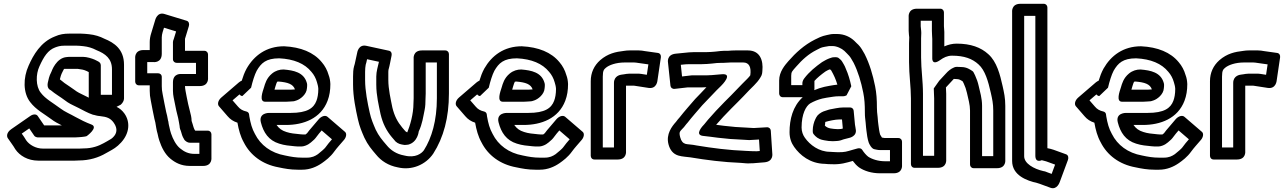

<svg xmlns="http://www.w3.org/2000/svg" viewBox="-20 -827 6819 1017"><path d="M597.4 -261.2 619.5 -272.4C630 -281.4 636.9 -294.3 636.9 -305.3V-484.3C636.9 -566 585.2 -600.7 532.6 -622C509.9 -633.8 481.6 -642.8 451.8 -645.7L431.8 -647.7C424.3 -648.5 416.8 -648.9 409.3 -648.9H346.3C320.5 -648.9 296.5 -645.6 270.7 -633.9C194.9 -604.4 156.5 -535.3 131.6 -479.4C102.2 -415 101.5 -335 140.1 -286C170.5 -245.8 214.8 -223.3 251.2 -196C268.8 -182.3 287.6 -172.9 307.4 -162.9H213.9L179.5 -213.1C172.6 -223.2 155.9 -223.4 140.9 -213L39.9 -143C12.8 -124.2 15.7 -103.5 21.4 -95.1C35.2 -74.3 49.7 -56.5 60.7 -37.1C60.9 -36.8 61.2 -36.3 61.5 -35.9C84.1 -2.8 126.9 23.9 182.7 23.9H375.7C383.7 23.9 390.3 23.6 399.9 22.9C453.2 22.5 501.7 8 541.5 -15.7L558.8 -25.3C577.4 -35.6 598.7 -46.8 621.8 -72.5C666.9 -122.1 670.2 -181.4 639.3 -225.4C627.7 -241.5 614 -253.2 597.4 -261.2ZM450.1 -309.6C446.7 -311.3 444 -312.7 440.3 -314.6C422.1 -324.4 400.2 -333.2 386.2 -342.5L372.7 -352.1C363.7 -359 331.6 -380.1 322 -386.9C311.8 -395.4 304 -401 297.1 -406.8C300.7 -421.7 304.3 -432.9 306.4 -436.7C310.7 -444.2 314.5 -454.9 319.1 -461.9C319.7 -462 321.7 -462.1 321.7 -462.1H392.7C412.7 -458.9 420.6 -459 438.3 -451.1L450.1 -445.2ZM400.3 -39.9 207.3 -39.9C169.2 -39.9 135.3 -60.2 118.9 -83.5C110.7 -97.8 103 -108.5 95.2 -119.3L134.9 -146.8L161.5 -107.9C164.2 -104 169.7 -101.2 173.3 -100.5C176.6 -99.5 179 -99.1 182.7 -99.1L375.7 -99.1C382 -99.1 390 -99.6 395.3 -100.1C401.6 -100.2 406.4 -100.6 412.4 -101.4L428.4 -103.4C433 -103.9 435 -105 439.4 -106.1C439.4 -106.1 503.9 -152.6 464.2 -167.5C435.3 -178.3 405.8 -193 381.8 -206.3C352.5 -223.1 322.8 -234.9 300.8 -252C260.4 -282.3 220.9 -302.6 195.9 -335.9C168.4 -370.3 169.7 -434.1 188.4 -474.6C212.5 -528.7 234.7 -561.6 271.7 -575.5C284.7 -580.3 297.4 -585.1 321.7 -585.1L384.7 -585.1C390.5 -585.1 396.3 -584.8 402.2 -584.3L422.2 -582.3C445.9 -579.9 469.8 -572.5 488.5 -562.5C489.1 -562.2 489.9 -561.8 490.4 -561.6C538.7 -542.3 573.1 -516.4 573.1 -459.7V-324.9H513.9V-481.3C513.9 -492.8 506.1 -498.7 498 -502.7L481.7 -510.9C468.2 -516.9 440.2 -525.9 419.3 -525.9H346.3C342.3 -525.9 336.1 -525.2 333.6 -524.8C277.5 -520.6 253.9 -450.8 252.2 -446.7C239 -421.8 237.3 -405.3 233.1 -388.4C232.5 -385.8 232.1 -382.6 232.1 -380.7V-374.7C232.1 -363.3 238.4 -353.1 249.7 -348.5C269.7 -331 303 -311.7 323.3 -295.9L337.8 -285.5C357 -272.8 378.9 -264.6 395.7 -255.4C417.3 -244.6 444.3 -228.6 472.4 -219.3C474.4 -218.6 477.3 -218.2 478.9 -218.1C482.9 -217.5 494.1 -212.9 509.5 -212.1C547.5 -208.1 565.4 -200.6 582.7 -176.6C606.1 -143.4 596 -118.4 582.3 -103.6C573 -93 567.1 -89.8 547.2 -78.7L529.2 -68.7C503.5 -54.4 468.9 -40.9 423.3 -40.9C415.4 -40.9 407.4 -39.9 400.3 -39.9Z M848.7 -680.2 912.8 -660.6 900.4 -620.2C897.6 -614.6 896.1 -608.1 896.1 -603.7V-513.7C896.1 -501.6 905 -494.1 915.7 -494.1H1018.1V-434.9H940.3C940.3 -434.9 896.1 -440.5 896.1 -390.7V-345.7C896.1 -321.6 902.7 -298.5 905.5 -282.6C910 -255.3 917.7 -225.3 923.6 -201.9C926.7 -182.7 930 -171.9 931.2 -160.3C931.7 -143.8 937 -137.2 937.9 -133.5L942.9 -116.6C945.9 -105.4 951.8 -94.4 957.3 -85.5C961.4 -81.6 970.9 -71.1 985.7 -71.1H1036.1V-11.9H1010.3C977.2 -11.9 954.7 -24.1 933.3 -41.6C912.4 -58.9 896.1 -89.7 885.9 -120.2L881.2 -136.2L877.3 -153.5C875.7 -161 873.4 -168.8 872.8 -174.7C872.5 -181.3 871.5 -183.9 870.1 -188.4C868.7 -195.6 867.6 -204.2 865.2 -214.1L860.3 -233.6C853.8 -266 847.6 -294.2 841.4 -329C838.2 -343.8 836.9 -356.6 836.9 -370.3V-419.3C836.9 -431.4 828 -438.9 817.3 -438.9L759.9 -438.9V-498.1H792.7C792.7 -498.1 836.9 -492.5 836.9 -542.3L836.9 -629.3C836.9 -646.8 844.5 -666.2 848.7 -680.2ZM1005.1 -153.5 1000.1 -170.4C997.6 -179.7 995 -185.6 994.9 -186.4C994.8 -205.9 990 -221.8 986.2 -237.1C980.1 -261.5 972.8 -290 968.5 -315.4C965.2 -334.1 959.9 -356.4 959.9 -370.3V-371.1L1037.7 -371.1C1087.5 -371.1 1081.9 -415.3 1081.9 -415.3L1081.9 -538.3C1081.9 -549 1074.4 -557.9 1062.3 -557.9H959.9V-621.4L980.4 -688.8C983.9 -700.4 980.4 -713.4 969.1 -716.9L851.1 -752.9C811.6 -765 801.6 -719.3 801.6 -719.3C794.6 -696.3 787.9 -674.4 780.8 -650.7C776 -636.1 773.1 -619.5 773.1 -604.7V-561.9H740.3C690.5 -561.9 696.1 -517.7 696.1 -517.7V-394.7C696.1 -384 703.6 -375.1 715.7 -375.1H773.1V-345.7C773.1 -328.4 774.8 -312.5 778.6 -295C784.6 -260.7 791.2 -230.7 797.7 -198.4L802.7 -178.6C806.9 -155.9 808.4 -139.1 814.9 -117.7L818.7 -100.5C818.8 -100.2 818.9 -99.5 819 -99.1L824.1 -81.8C836.1 -45.9 853.7 -10.3 882.7 13.6C907.1 33.6 938.4 51.9 985.7 51.9L1055.7 51.9C1105.5 51.9 1099.9 7.7 1099.9 7.7V-115.3C1099.9 -126 1092.4 -134.9 1080.3 -134.9H1014.2C1010.9 -138.1 1006.1 -149.5 1005.1 -153.5Z M1551.5 -295.3C1569.9 -301.4 1604.1 -326.2 1605.8 -359.8C1606.8 -367.2 1606.9 -371.4 1606.9 -378.3C1606.9 -382 1605.8 -385.8 1605 -388.7C1589.2 -444 1535.4 -454.4 1483.4 -458.8C1482.7 -458.8 1481.8 -458.9 1481.3 -458.9C1461.7 -458.9 1440.3 -453.3 1421.1 -437.6C1391.5 -413.4 1383.8 -382.6 1378.7 -365.3C1371.1 -341.5 1351 -288.1 1384.7 -288.1H1494.7C1507.9 -288.1 1522.6 -290.1 1528.7 -290.1C1537.7 -290.1 1542.8 -292.4 1551.5 -295.3ZM1542.3 -353.4C1534.8 -352.9 1523.8 -351.9 1519.3 -351.9H1433.9C1435.1 -356.4 1436.9 -362.9 1439.4 -370.7C1442.9 -382.8 1446 -390.7 1448.2 -394.2C1449.5 -394.6 1451.7 -395 1455.7 -395.1C1503.8 -391 1532.8 -382 1542.3 -353.4ZM1263.6 -318.2C1263.6 -318.2 1309.8 -361.7 1310 -362.5C1317.7 -395.8 1328.6 -431.1 1339.7 -452.2C1363.2 -492.9 1388.8 -517.9 1459.1 -518.1C1536.8 -514.3 1593.9 -490.4 1629.5 -446.5C1642.9 -431.4 1653.4 -411.8 1658.9 -391.5C1661.7 -381.4 1665.5 -370.4 1666.1 -356.2C1666.1 -329.4 1662.1 -308.5 1656.1 -292.9C1641.4 -254 1607.5 -228.9 1519.3 -228.9H1405.3C1405.3 -228.9 1349 -230.1 1361.8 -178.9C1375.4 -124.7 1403.4 -83.1 1458.7 -66.2C1486.9 -56.9 1514.3 -54.9 1540.7 -52.3C1547.2 -51.4 1551.8 -51.1 1557.7 -51.1H1576.7C1589.4 -51.1 1606.2 -58.1 1614.3 -63.4C1621 -67.9 1632.1 -75.7 1644.7 -88.3C1655.1 -98.8 1658.8 -106.9 1669.7 -119.6L1683.8 -136.1L1738.4 -89.1C1726.2 -75.1 1715.3 -62.4 1703.1 -45.3C1699.8 -40.4 1678.4 -21.3 1664 -10.4C1648.9 0 1632.7 8.1 1605.3 8.1H1581.3C1548 8.1 1521.2 3.3 1490 -3.4C1415.3 -16.6 1359.9 -58.6 1330.5 -117.4C1314.7 -145.5 1307.2 -173.4 1300.5 -211.8C1300 -214.3 1299.9 -215.6 1299.9 -217.3C1299.9 -227.2 1293.9 -234.5 1285.5 -236.3C1265.5 -240.8 1252.4 -248.3 1240.4 -262.6L1211.8 -295.5L1248.4 -326.9C1252.3 -322.5 1256.4 -318.8 1263.6 -318.2ZM1729.9 -381.8C1729.1 -399.8 1726.4 -415.3 1720.7 -429.7C1713.7 -454.7 1701 -478.5 1684.5 -497.5C1641.6 -549.9 1573.2 -577.7 1484.9 -581.9C1390.4 -581.9 1325.5 -532.4 1286.3 -463.8C1274.6 -442 1267.8 -423.4 1260.5 -399.7C1255.6 -397.6 1250.2 -394.6 1245.4 -390.5L1152.4 -310.5C1133.6 -294.3 1131.2 -274.1 1139.7 -264.3L1185.6 -211.4C1199.3 -195.2 1215.7 -184.2 1237.7 -177.1C1244.5 -139.2 1253.5 -104.7 1271.5 -72.6C1305.3 -5.5 1369.5 43.9 1456 59.4C1486.2 65.9 1518.5 71.9 1556.7 71.9H1580.7C1622.2 71.9 1658.1 55.9 1685.3 36.9C1703.7 23.9 1729.9 5 1751.1 -25C1763.9 -42.8 1783.2 -63.7 1802.7 -86.6C1813.7 -99.5 1818.1 -119.4 1807.6 -128.4L1714.6 -208.4C1701.8 -219.4 1680.7 -209.9 1668.3 -195.4L1628.3 -148.4C1621.9 -140.9 1615.3 -133.6 1606.7 -121.5C1605 -120.1 1601.3 -117.1 1598.5 -114.9H1582.3C1578.5 -114.9 1576 -115 1571.3 -115.7C1541.8 -118.6 1519.6 -120.4 1497.3 -127.8C1473 -135.1 1457.7 -146.8 1445 -165.1H1494.7C1587.6 -165.1 1679.4 -199.2 1715.1 -293.2C1725.5 -320.7 1729.9 -348.7 1729.9 -381.8Z M1973.1 -421.7 1973.1 -378.7C1973.1 -321 1986.8 -266.8 1995.7 -222.6C2007.9 -171.4 2027.2 -134.5 2055.5 -100.5L2066.8 -87.4C2076.6 -72.6 2092.3 -64.2 2108.7 -61.5L2120.7 -59.5C2121.9 -59.2 2123.7 -59.1 2124.7 -59.1C2129.6 -59.1 2135.8 -59.8 2142.2 -60.8C2193.1 -74.2 2198 -130.7 2198 -130.7C2217.2 -170.8 2221.5 -209 2229.2 -244.8C2233.1 -263 2233.8 -284.2 2233.9 -304.2C2234.6 -314.5 2234.9 -322.1 2234.9 -331.3L2234.9 -496.1H2294.1V-306.7C2294.1 -188 2266.6 -95.9 2225.4 -31.3C2213.8 -14.8 2181.1 11.6 2122.1 -3.2C2121.6 -3.3 2121 -3.4 2120.7 -3.5C2080.7 -10.7 2049.5 -30.9 2027.6 -58.4C2003.4 -86.5 1986.3 -106.7 1970 -140.4C1956 -173.2 1946.6 -193.9 1938.3 -230.5C1927.1 -280.8 1913.9 -345.4 1913.9 -403.3V-446.3C1913.9 -460.8 1915.1 -473.9 1917 -483.9L1920.6 -496.4C1920.8 -497.1 1921 -498.2 1921.1 -498.7L1924.3 -513.3L1987.2 -499.7C1981.8 -475 1973.1 -448.3 1973.1 -421.7ZM2170.1 -280.7C2170.1 -221 2151.6 -161.1 2137.3 -126C2128.5 -129.3 2126.2 -133.1 2122.4 -137.6L2110.5 -151.5C2085.5 -181.5 2069.2 -212.4 2058.3 -257.4C2049.6 -301.2 2036.9 -354.6 2036.9 -403.3V-446.3C2036.9 -451.9 2037.4 -455.8 2037.6 -456.5C2044.6 -481.2 2048.7 -507.4 2054.1 -532.7C2056.9 -545.2 2051.5 -555.9 2040.4 -558.3L1920.4 -584.3C1877.9 -593.5 1871.9 -547.3 1871.9 -547.3L1859.1 -488.4L1855.4 -475.6C1850.9 -459.6 1850.1 -440.5 1850.1 -421.7V-378.7C1850.1 -313.2 1864.4 -246.5 1875.7 -195.5C1884.9 -154.5 1896 -130.2 1910 -97.6C1928.9 -58.2 1948.3 -35.8 1972.4 -7.6C1998.3 24.5 2036.5 50 2086.6 59.4C2160.8 77.4 2234.5 45.8 2274.6 -12.8C2330 -98.9 2357.9 -204.6 2357.9 -331.3V-540.3C2357.9 -551 2350.4 -559.9 2338.3 -559.9H2215.3C2165.5 -559.9 2171.1 -515.7 2171.1 -515.7L2171.1 -306.7C2171.1 -298 2170.1 -289.4 2170.1 -280.7Z M2810.5 -295.3C2828.9 -301.4 2863.1 -326.2 2864.8 -359.8C2865.8 -367.2 2865.9 -371.4 2865.9 -378.3C2865.9 -382 2864.8 -385.8 2864 -388.7C2848.2 -444 2794.4 -454.4 2742.4 -458.8C2741.7 -458.8 2740.8 -458.9 2740.3 -458.9C2720.7 -458.9 2699.3 -453.3 2680.1 -437.6C2650.5 -413.4 2642.8 -382.6 2637.7 -365.3C2630.1 -341.5 2610 -288.1 2643.7 -288.1H2753.7C2766.9 -288.1 2781.6 -290.1 2787.7 -290.1C2796.7 -290.1 2801.8 -292.4 2810.5 -295.3ZM2801.3 -353.4C2793.8 -352.9 2782.8 -351.9 2778.3 -351.9H2692.9C2694.1 -356.4 2695.9 -362.9 2698.4 -370.7C2701.9 -382.8 2705 -390.7 2707.2 -394.2C2708.5 -394.6 2710.7 -395 2714.7 -395.1C2762.8 -391 2791.8 -382 2801.3 -353.4ZM2522.6 -318.2C2522.6 -318.2 2568.8 -361.7 2569 -362.5C2576.7 -395.8 2587.6 -431.1 2598.7 -452.2C2622.2 -492.9 2647.8 -517.9 2718.1 -518.1C2795.8 -514.3 2852.9 -490.4 2888.5 -446.5C2901.9 -431.4 2912.4 -411.8 2917.9 -391.5C2920.7 -381.4 2924.5 -370.4 2925.1 -356.2C2925.1 -329.4 2921.1 -308.5 2915.1 -292.9C2900.4 -254 2866.5 -228.9 2778.3 -228.9H2664.3C2664.3 -228.9 2608 -230.1 2620.8 -178.9C2634.4 -124.7 2662.4 -83.1 2717.7 -66.2C2745.9 -56.9 2773.3 -54.9 2799.7 -52.3C2806.2 -51.4 2810.8 -51.1 2816.7 -51.1H2835.7C2848.4 -51.1 2865.2 -58.1 2873.3 -63.4C2880 -67.9 2891.1 -75.7 2903.7 -88.3C2914.1 -98.8 2917.8 -106.9 2928.7 -119.6L2942.8 -136.1L2997.4 -89.1C2985.2 -75.1 2974.3 -62.4 2962.1 -45.3C2958.8 -40.4 2937.4 -21.3 2923 -10.4C2907.9 0 2891.7 8.1 2864.3 8.1H2840.3C2807 8.1 2780.2 3.3 2749 -3.4C2674.3 -16.6 2618.9 -58.6 2589.5 -117.4C2573.7 -145.5 2566.2 -173.4 2559.5 -211.8C2559 -214.3 2558.9 -215.6 2558.9 -217.3C2558.9 -227.2 2552.9 -234.5 2544.5 -236.3C2524.5 -240.8 2511.4 -248.3 2499.4 -262.6L2470.8 -295.5L2507.4 -326.9C2511.3 -322.5 2515.4 -318.8 2522.6 -318.2ZM2988.9 -381.8C2988.1 -399.8 2985.4 -415.3 2979.7 -429.7C2972.7 -454.7 2960 -478.5 2943.5 -497.5C2900.6 -549.9 2832.2 -577.7 2743.9 -581.9C2649.4 -581.9 2584.5 -532.4 2545.3 -463.8C2533.6 -442 2526.8 -423.4 2519.5 -399.7C2514.6 -397.6 2509.2 -394.6 2504.4 -390.5L2411.4 -310.5C2392.6 -294.3 2390.2 -274.1 2398.7 -264.3L2444.6 -211.4C2458.3 -195.2 2474.7 -184.2 2496.7 -177.1C2503.5 -139.2 2512.5 -104.7 2530.5 -72.6C2564.3 -5.5 2628.5 43.9 2715 59.4C2745.2 65.9 2777.5 71.9 2815.7 71.9H2839.7C2881.2 71.9 2917.1 55.9 2944.3 36.9C2962.7 23.9 2988.9 5 3010.1 -25C3022.9 -42.8 3042.2 -63.7 3061.7 -86.6C3072.7 -99.5 3077.1 -119.4 3066.6 -128.4L2973.6 -208.4C2960.8 -219.4 2939.7 -209.9 2927.3 -195.4L2887.3 -148.4C2880.9 -140.9 2874.3 -133.6 2865.7 -121.5C2864 -120.1 2860.3 -117.1 2857.5 -114.9H2841.3C2837.5 -114.9 2835 -115 2830.3 -115.7C2800.8 -118.6 2778.6 -120.4 2756.3 -127.8C2732 -135.1 2716.7 -146.8 2704 -165.1H2753.7C2846.6 -165.1 2938.4 -199.2 2974.1 -293.2C2984.5 -320.7 2988.9 -348.7 2988.9 -381.8Z M3232.1 -45.9H3172.9V-421.3C3172.9 -454.7 3179.8 -459.5 3189 -467.8C3206.2 -482.5 3242.9 -496.1 3289.7 -496.1H3338.7C3345.8 -496.1 3353.9 -494.5 3362.2 -493.4L3414.4 -486L3406.2 -430.9L3376.2 -435.6C3371.8 -436.3 3368 -436.9 3363.3 -436.9H3314.3C3301.6 -436.9 3292.5 -434.4 3286.4 -433.6L3272.1 -431.6C3268.1 -431 3232.1 -426.8 3232.1 -387.7ZM3251.7 17.9C3301.5 17.9 3295.9 -26.3 3295.9 -26.3L3295.9 -373.1L3338.6 -373.1C3338.9 -373.1 3340.7 -373 3343.8 -372.4L3414.9 -361.4C3459.6 -354.5 3462.5 -400.9 3462.5 -400.9L3480.5 -522.9C3482.3 -534.9 3476.2 -545 3464.8 -546.6L3394.5 -556.5C3385.7 -558.4 3373.5 -559.9 3363.3 -559.9H3314.3C3305 -559.9 3295.9 -559.2 3286.2 -557.6C3240.5 -552.4 3199.9 -543.5 3159 -508.2C3127 -479.7 3109.1 -442.4 3109.1 -396.7V-1.7C3109.1 9 3116.6 17.9 3128.7 17.9Z M3850.7 -496.1H3916.7C3948.3 -496.1 3960 -471.3 3954.2 -428.2C3950.6 -423 3945.7 -417.1 3938.3 -409.7L3912.3 -383.7C3894.2 -365.6 3871.2 -340.6 3852.3 -321.7L3817.3 -286.7C3784.7 -254 3758.4 -225.1 3730.3 -193C3723.3 -185 3716.2 -176.2 3710.4 -168.7C3703.2 -161.2 3657.2 -113.8 3702.2 -107.4C3729.4 -103.5 3756.9 -101.8 3783.1 -97.4C3828.3 -91.7 3865 -89.1 3911.2 -87.2C3926.7 -86 3939.8 -85.3 3948.5 -85L4000.4 -88L4004.4 -27.1L3989.1 -25.9H3982.3C3960.9 -25.9 3963.9 -26.4 3931.3 -27.8C3840.6 -31.3 3753.3 -42.6 3670.2 -56.4C3647.6 -61.6 3619.2 -62.2 3611.3 -64.8C3598 -68.8 3588.6 -78.4 3583.1 -99.3C3574.7 -131.3 3581.7 -129.8 3602.9 -153.7C3604.6 -155.6 3606.5 -158.1 3607.6 -159.7C3613 -167.8 3617.4 -171.2 3622.3 -177.5C3645.2 -207.1 3673.4 -238.6 3700.2 -269.9C3733.7 -303.5 3770.1 -344.7 3799.3 -372C3804.3 -376.7 3866.2 -439.5 3802.7 -433.7L3780.9 -431.8C3758.7 -430 3741.8 -427.9 3722.3 -427.9H3645.3C3644.2 -427.9 3642.8 -427.8 3642 -427.7L3592.7 -422L3586.2 -483.8L3610.4 -486.3C3618.4 -486.9 3624.4 -487.1 3631.7 -487.1H3697.7C3718.2 -487.1 3733.6 -488.9 3750.5 -490.3L3777.2 -493.2C3788 -493.9 3796.6 -494.1 3803.7 -494.1H3812.7C3825.4 -494.1 3837.8 -496.1 3850.7 -496.1ZM3941.3 -559.9 3875.3 -559.9C3861.6 -559.9 3849 -559.1 3835.9 -557.9L3828.3 -557.9C3819.4 -557.9 3807.7 -558 3796.1 -556.7L3769.5 -553.7C3753.4 -552.4 3739 -550.9 3722.3 -550.9L3656.3 -550.9C3647.4 -550.9 3639 -550.5 3629.6 -549.7L3559.4 -542.7C3509.6 -537.7 3518.3 -496 3518.3 -496L3531.3 -373.1C3532.4 -362.3 3541.4 -354.9 3554 -356.3L3622.4 -364.1H3697.7C3706.1 -364.1 3714 -364.5 3721.8 -365C3701.4 -343.5 3680.1 -320.4 3663.3 -303.7C3662.6 -302.9 3661.3 -301.6 3660.4 -300.5C3634.5 -270.3 3607.1 -239.9 3579.7 -205C3574 -199 3566.5 -189.9 3560.7 -181.7C3539.4 -158 3506.7 -116.5 3520.9 -62.7C3528.7 -33 3544.8 -11.9 3572.7 -3.2C3592.6 3.1 3623.5 4.3 3636.7 6.5C3721.3 20.7 3810.9 32.2 3904.7 35.8C3929 36.9 3931.8 39.9 3958.9 37.9L3965.7 37.9C3966.3 37.9 3967.3 37.8 3968.1 37.8L4029.1 32.8C4077.8 28.8 4070.8 -13 4070.8 -13L4062.8 -135C4062.1 -145.3 4054 -153.5 4041.6 -152.8L3973.2 -148.9C3971.9 -148.9 3972 -148.9 3971.3 -148.9C3967.5 -148.9 3956.9 -149.4 3938.8 -150.8C3891.7 -152.8 3858.5 -155.2 3814.9 -160.6C3801.6 -162.8 3787.9 -164.4 3773.3 -166C3798.5 -194.7 3823.3 -222 3852.7 -251.3L3887.7 -286.3C3906.9 -305.5 3928.8 -328 3948.4 -349.1L3973.7 -374.3C3986.5 -387.2 3997 -399.4 4006.2 -414C4018 -431 4017.3 -442 4018.2 -452C4023.6 -507 4006.1 -559.9 3941.3 -559.9Z M4463.9 -321.8C4463.9 -321.8 4489.3 -369.4 4489.2 -370.1C4482.1 -403.1 4473.3 -434 4460.4 -462.5C4454.2 -480.1 4446.8 -489.9 4441.4 -499.7C4435.8 -509.9 4427 -515.1 4423.5 -518.5C4420 -522 4414 -523.9 4409.3 -523.9L4401.3 -523.9C4391 -523.9 4385.3 -522.8 4371.5 -517.3C4360.7 -512.6 4358.6 -511.9 4350.7 -507.4L4336.7 -499.4C4335.2 -498.6 4333.3 -497.3 4332.3 -496.6C4301.2 -474.4 4266.6 -447.3 4239.2 -410.7C4233.3 -402.9 4230.1 -393 4230.1 -386.7V-375.9L4170.9 -375.9V-425.3C4170.9 -446.7 4176.3 -450.1 4196.8 -473.6C4229.1 -510.7 4263 -541.4 4305 -562.3C4325.5 -572.6 4326.7 -574.9 4347 -578.8C4358.5 -581.3 4366 -582.5 4372 -583.1H4389.7C4412.1 -583.1 4438.3 -570.6 4452.7 -557.3L4465.5 -544.5C4474 -536 4481.8 -528.2 4487.8 -517.9L4501.5 -494.4C4524.8 -447.8 4540.9 -394.5 4552.6 -335.9C4559.3 -302.6 4561.1 -272.9 4561.1 -231.7C4561.1 -206.5 4563 -200.4 4565.2 -177.8C4565.9 -164.8 4566.6 -157.2 4567.4 -152.3L4569.3 -135.7C4571.7 -116.3 4574.4 -92.9 4581.3 -72.4C4583.9 -64.5 4596.7 -38.9 4611.7 -36.5C4618 -35.4 4629.4 -32.1 4641.7 -32.1H4694.1V27.1H4666.3C4632 27.1 4598.5 16.3 4578.5 2.8C4567.9 -5.5 4555.6 -19.6 4546.9 -33.5C4542.2 -41 4532.4 -43.6 4521.6 -40.6L4496.6 -33.6C4466.4 -25.1 4454.9 -19.3 4413.8 -20.9C4394.6 -20.9 4386.6 -22.9 4376.3 -22.9C4318.5 -22.9 4269.8 -59.5 4243.3 -97.4C4233 -111.4 4225.9 -131.2 4225.9 -151.3C4225.9 -224.4 4249.6 -265.3 4271.3 -279.2C4290.3 -290.1 4313.5 -299.7 4335.3 -304.9L4358.7 -309.5C4385.9 -313.3 4401.3 -317.1 4423.7 -317.1H4446.7C4452.1 -317.1 4458.1 -318.8 4463.9 -321.8ZM4293.1 -349.3C4293.5 -351.8 4293.9 -354.8 4293.9 -356.3V-398.3C4308.8 -415.1 4329 -431.6 4351.6 -447.9L4362.1 -453.9C4365.1 -455.4 4368.2 -456.9 4371.9 -458.5C4372.3 -458.6 4373.9 -458.9 4377 -459.5C4379.4 -457.5 4381.8 -455.2 4383.1 -453.5C4397.2 -428.4 4406.7 -408 4415.5 -378.7C4401 -376.9 4385.9 -375 4372.3 -372.2L4346.7 -367.1C4327.5 -362.7 4310.4 -356.8 4293.1 -349.3ZM4231.8 -312.1C4178.9 -263.7 4162.1 -194.3 4162.1 -126.7C4162.1 -94.6 4172 -68.9 4186.7 -48.5C4217 -5.6 4270.6 39.8 4349.8 40.9C4359.2 42.2 4371.7 42.8 4388.2 42.9C4434.5 44.5 4462.2 35.2 4497.2 25.4C4506.8 38.5 4517.1 49.7 4529.5 59.2C4557.8 78.7 4596.8 90.9 4641.7 90.9H4713.7C4763.5 90.9 4757.9 46.7 4757.9 46.7L4757.9 -76.3C4757.9 -87 4750.4 -95.9 4738.3 -95.9H4666.3C4665.4 -95.9 4658.4 -96.9 4651.6 -98.2C4649.3 -101.5 4645.6 -108 4642.1 -113.7C4637.9 -127.3 4634.9 -148.3 4632.7 -166.3L4630.6 -183.8C4630.1 -187.2 4629.5 -193.1 4628.8 -206.2C4626.1 -234.5 4624.9 -233.6 4624.9 -256.3C4624.9 -299 4622.8 -333.1 4615.4 -370C4603.1 -431.4 4586 -488.5 4560.7 -539C4560.6 -539.3 4560.4 -539.7 4560.2 -540.1L4546.2 -564.1C4538.6 -577 4529.5 -588 4518.1 -597.9L4505.3 -610.7C4484.7 -630.1 4453.3 -646.9 4414.3 -646.9H4395.3C4383.6 -646.9 4373.7 -644.4 4359.1 -641.2C4331.9 -635.9 4312.2 -625.2 4297 -617.7C4239.5 -588.9 4193.8 -546.5 4156.2 -503.4C4138 -482.4 4107.1 -447.3 4107.1 -400.7V-331.7C4107.1 -321 4114.6 -312.1 4126.7 -312.1ZM4482.3 -257.9 4448.3 -257.9C4420.6 -257.9 4392.5 -249.9 4376.1 -247.6C4374.1 -247.3 4371.4 -246.6 4369.8 -246L4358.5 -242.3C4348.5 -239.3 4335.9 -236.3 4319.3 -223.8C4312.5 -218.8 4306.6 -211.5 4303.3 -204.9L4298.3 -194.9C4291.4 -181.1 4285.1 -157.4 4285.1 -138.7V-129.7C4285.1 -124.9 4286.5 -120.4 4288.9 -117.3C4299.7 -102.9 4315 -90.2 4338 -85.6L4348.4 -83.5C4367.9 -80.5 4371.3 -79.1 4391.7 -79.1C4400.4 -79.1 4408.6 -79.5 4413.5 -80.2C4428.3 -81 4440.3 -85.7 4448.3 -88.9L4476.7 -96.2C4476.7 -96.2 4522.5 -104 4512.2 -145.1C4511.7 -146.8 4511.8 -149 4511.5 -150.5L4508.7 -166.7C4506.8 -185.6 4503.8 -222.4 4501.7 -241.1C4500.5 -251.6 4492 -257.9 4482.3 -257.9ZM4417 -142.9C4388.8 -144.6 4364.4 -145.3 4349.1 -161.8C4349.5 -164.1 4350.9 -171.2 4350.9 -175.3C4350.9 -179.2 4351.1 -180.2 4351.4 -181.1C4371.2 -187 4405.4 -194.1 4423.7 -194.1H4440C4441.4 -179.2 4442.9 -161.3 4444.3 -146.2C4440.3 -144.8 4435.5 -143.9 4435.3 -143.9C4428.5 -143.9 4428.6 -142.9 4417 -142.9Z M4859.9 -652.3C4859.9 -667.5 4856.9 -679.9 4856.9 -688.3L4856.9 -717.1H4916.1L4916.1 -663.7C4916.1 -645 4918.1 -629.7 4918.1 -620.7V-520.7C4918.1 -520.7 4913.8 -475.6 4960.9 -509.6C4977.7 -521.7 4997.6 -532.1 5022.7 -532.1C5087.9 -532.1 5130.4 -515.9 5163.1 -485.9C5197.9 -455.2 5214.6 -395.9 5228.2 -335.4C5235.8 -301.6 5241.1 -277.7 5241.1 -241.7V0.1H5181.9V-266.3C5181.9 -307.1 5170.8 -341.4 5164.3 -370.5C5159.3 -393 5153.6 -408.2 5144.9 -427.7L5136.7 -444.1C5135.4 -446.7 5133 -449.2 5130.9 -450.6C5118.9 -458.6 5100.9 -471.5 5073.3 -471.9C5063.7 -472.5 5055.6 -472.9 5048.3 -472.9H5047.3C5043.2 -472.9 5038.4 -471.8 5034.5 -470.2C5016 -462.8 5001.3 -450 4991.1 -438.3L4954.8 -399.2C4954.8 -399.2 4926.1 -359.5 4926.1 -358.7C4926.1 -339.4 4928.1 -321.7 4928.1 -305.7L4928.1 -1.9L4868.9 -1.9L4868.9 -330.3C4868.9 -397 4858.9 -460.5 4858.9 -522.3V-624.3C4858.9 -639.1 4859.9 -645.2 4859.9 -652.3ZM5047.7 -408.1C5059.1 -408.1 5067.3 -403.8 5079.3 -395.9L5085.1 -384.3C5092.8 -366.8 5097.3 -355.1 5101.7 -335.5C5108.7 -303.8 5118.1 -272.5 5118.1 -241.7V44.3C5118.1 55 5125.6 63.9 5137.7 63.9H5260.7C5310.5 63.9 5304.9 19.7 5304.9 19.7V-266.3C5304.9 -308 5298.3 -337.1 5290.8 -370.6C5277.1 -431.3 5260.4 -499.9 5214.9 -540.1C5175.8 -575.9 5121.9 -595.9 5047.3 -595.9C5024.1 -595.9 5002.5 -590.3 4981.9 -581.3L4981.9 -644.2C4982.8 -661.8 4979.9 -678.1 4979.9 -688.3L4979.9 -761.3C4979.9 -772 4972.4 -780.9 4960.3 -780.9H4837.3C4787.5 -780.9 4793.1 -736.7 4793.1 -736.7V-663.7C4793.1 -648.4 4795.8 -637 4796.1 -629C4795.5 -622.3 4795.1 -611.9 4795.1 -599.7V-497.7C4795.1 -430.5 4805.1 -367 4805.1 -305.7V42.3C4805.1 53 4812.6 61.9 4824.7 61.9H4947.7C4997.5 61.9 4991.9 17.7 4991.9 17.7V-330.3C4991.9 -342.4 4991.1 -353.3 4990.5 -364L5030.2 -406.9C5030.6 -407.3 5031.6 -408.4 5032.2 -409C5036 -408.8 5042.5 -408.1 5047.7 -408.1Z M5404.9 -743.1 5464.1 -743.1V-2.7C5464.1 38.7 5498.1 21.5 5498.1 21.5C5506.7 23.5 5514.4 25.6 5521.4 27.7L5568.7 44.9L5550.5 94.1L5526.9 85.4C5524.5 84.6 5516.9 80.5 5506.8 79.3C5455.4 67.6 5404.9 38.8 5404.9 0.7ZM5385.3 -806.9C5335.5 -806.9 5341.1 -762.7 5341.1 -762.7V25.3C5341.1 102.9 5420.5 130.5 5473.5 142.3C5479.5 143.7 5478.7 143.6 5487.4 146.7L5543.9 167.5C5578.8 180.4 5592.7 139 5593.6 136.5L5636.6 20.5C5641.4 7.6 5638.1 -5.6 5627.1 -9.6L5560.6 -33.7C5548.7 -37.4 5539.8 -40.2 5527.9 -42.1V-787.3C5527.9 -798 5520.4 -806.9 5508.3 -806.9Z M6090.5 -295.3C6108.9 -301.4 6143.1 -326.2 6144.8 -359.8C6145.8 -367.2 6145.9 -371.4 6145.9 -378.3C6145.9 -382 6144.8 -385.8 6144 -388.7C6128.2 -444 6074.4 -454.4 6022.4 -458.8C6021.7 -458.8 6020.8 -458.9 6020.3 -458.9C6000.7 -458.9 5979.3 -453.3 5960.1 -437.6C5930.5 -413.4 5922.8 -382.6 5917.7 -365.3C5910.1 -341.5 5890 -288.1 5923.7 -288.1H6033.7C6046.9 -288.1 6061.6 -290.1 6067.7 -290.1C6076.7 -290.1 6081.8 -292.4 6090.5 -295.3ZM6081.3 -353.4C6073.8 -352.9 6062.8 -351.9 6058.3 -351.9H5972.9C5974.1 -356.4 5975.9 -362.9 5978.4 -370.7C5981.9 -382.8 5985 -390.7 5987.2 -394.2C5988.5 -394.6 5990.7 -395 5994.7 -395.1C6042.8 -391 6071.8 -382 6081.3 -353.4ZM5802.6 -318.2C5802.6 -318.2 5848.8 -361.7 5849 -362.5C5856.7 -395.8 5867.6 -431.1 5878.7 -452.2C5902.2 -492.9 5927.8 -517.9 5998.1 -518.1C6075.8 -514.3 6132.9 -490.4 6168.5 -446.5C6181.9 -431.4 6192.4 -411.8 6197.9 -391.5C6200.7 -381.4 6204.5 -370.4 6205.1 -356.2C6205.1 -329.4 6201.1 -308.5 6195.1 -292.9C6180.4 -254 6146.5 -228.9 6058.3 -228.9H5944.3C5944.3 -228.9 5888 -230.1 5900.8 -178.9C5914.4 -124.7 5942.4 -83.1 5997.7 -66.2C6025.9 -56.9 6053.3 -54.9 6079.7 -52.3C6086.2 -51.4 6090.8 -51.1 6096.7 -51.1H6115.7C6128.4 -51.1 6145.2 -58.1 6153.3 -63.4C6160 -67.9 6171.1 -75.7 6183.7 -88.3C6194.1 -98.8 6197.8 -106.9 6208.7 -119.6L6222.8 -136.1L6277.4 -89.1C6265.2 -75.1 6254.3 -62.4 6242.1 -45.3C6238.8 -40.4 6217.4 -21.3 6203 -10.4C6187.9 0 6171.7 8.1 6144.3 8.1H6120.3C6087 8.1 6060.2 3.3 6029 -3.4C5954.3 -16.6 5898.9 -58.6 5869.5 -117.4C5853.7 -145.5 5846.2 -173.4 5839.5 -211.8C5839 -214.3 5838.9 -215.6 5838.9 -217.3C5838.9 -227.2 5832.9 -234.5 5824.5 -236.3C5804.5 -240.8 5791.4 -248.3 5779.4 -262.6L5750.8 -295.5L5787.4 -326.9C5791.3 -322.5 5795.4 -318.8 5802.6 -318.2ZM6268.9 -381.8C6268.1 -399.8 6265.4 -415.3 6259.7 -429.7C6252.7 -454.7 6240 -478.5 6223.5 -497.5C6180.6 -549.9 6112.2 -577.7 6023.9 -581.9C5929.4 -581.9 5864.5 -532.4 5825.3 -463.8C5813.6 -442 5806.8 -423.4 5799.5 -399.7C5794.6 -397.6 5789.2 -394.6 5784.4 -390.5L5691.4 -310.5C5672.6 -294.3 5670.2 -274.1 5678.7 -264.3L5724.6 -211.4C5738.3 -195.2 5754.7 -184.2 5776.7 -177.1C5783.5 -139.2 5792.5 -104.7 5810.5 -72.6C5844.3 -5.5 5908.5 43.9 5995 59.4C6025.2 65.9 6057.5 71.9 6095.7 71.9H6119.7C6161.2 71.9 6197.1 55.9 6224.3 36.9C6242.7 23.9 6268.9 5 6290.1 -25C6302.9 -42.8 6322.2 -63.7 6341.7 -86.6C6352.7 -99.5 6357.1 -119.4 6346.6 -128.4L6253.6 -208.4C6240.8 -219.4 6219.7 -209.9 6207.3 -195.4L6167.3 -148.4C6160.9 -140.9 6154.3 -133.6 6145.7 -121.5C6144 -120.1 6140.3 -117.1 6137.5 -114.9H6121.3C6117.5 -114.9 6115 -115 6110.3 -115.7C6080.8 -118.6 6058.6 -120.4 6036.3 -127.8C6012 -135.1 5996.7 -146.8 5984 -165.1H6033.7C6126.6 -165.1 6218.4 -199.2 6254.1 -293.2C6264.5 -320.7 6268.9 -348.7 6268.9 -381.8Z M6512.1 -45.9H6452.9V-421.3C6452.9 -454.7 6459.8 -459.5 6469 -467.8C6486.2 -482.5 6522.9 -496.1 6569.7 -496.1H6618.7C6625.8 -496.1 6633.9 -494.5 6642.2 -493.4L6694.4 -486L6686.2 -430.9L6656.2 -435.6C6651.8 -436.3 6648 -436.9 6643.3 -436.9H6594.3C6581.6 -436.9 6572.5 -434.4 6566.4 -433.6L6552.1 -431.6C6548.1 -431 6512.1 -426.8 6512.1 -387.7ZM6531.7 17.9C6581.5 17.9 6575.9 -26.3 6575.9 -26.3L6575.9 -373.1L6618.6 -373.1C6618.9 -373.1 6620.7 -373 6623.8 -372.4L6694.9 -361.4C6739.6 -354.5 6742.5 -400.9 6742.5 -400.9L6760.5 -522.9C6762.3 -534.9 6756.2 -545 6744.8 -546.6L6674.5 -556.5C6665.7 -558.4 6653.5 -559.9 6643.3 -559.9H6594.3C6585 -559.9 6575.9 -559.2 6566.2 -557.6C6520.5 -552.4 6479.9 -543.5 6439 -508.2C6407 -479.7 6389.1 -442.4 6389.1 -396.7V-1.7C6389.1 9 6396.6 17.9 6408.7 17.9Z"/></svg>

Font: Tape
Style: Regular
Weight: 500
Foundry: Cannot Into Space Fonts
Version: Version 0.97